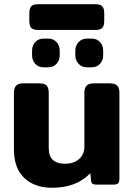

<svg xmlns="http://www.w3.org/2000/svg" viewBox="-20 -875 637 910"><path d="M119 -776V-812Q119 -835 128 -845Q137 -855 161 -855H432Q456 -855 465 -845Q474 -835 474 -812V-776Q474 -753 465 -743Q456 -733 432 -733H161Q137 -733 128 -743Q119 -753 119 -776ZM132 -613V-635Q132 -659 147 -675.5Q162 -692 186 -692H209Q233 -692 248 -675.5Q263 -659 263 -635V-613Q263 -589 248 -572.5Q233 -556 209 -556H186Q162 -556 147 -572.5Q132 -589 132 -613ZM337 -613V-635Q337 -659 352.5 -675.5Q368 -692 391 -692H415Q439 -692 454 -675.5Q469 -659 469 -635V-613Q469 -589 454 -572.5Q439 -556 415 -556H391Q368 -556 352.5 -572.5Q337 -589 337 -613ZM46 -168V-436Q46 -458 56.5 -469Q67 -480 91 -480H166Q191 -480 201 -469.5Q211 -459 211 -436V-174Q211 -135 230.5 -117Q250 -99 288 -99Q329 -99 354.5 -121Q380 -143 380 -181V-436Q380 -458 390.5 -469Q401 -480 426 -480H500Q525 -480 535.5 -469Q546 -458 546 -436V-29Q546 -12 540 -6Q534 0 516 0H436Q413 0 412 -17L408 -54Q342 15 227 15Q145 15 95.5 -31Q46 -77 46 -168Z"/></svg>

Font: Mitr Medium
Style: Regular
Weight: 500
Designer: Thanarat Vachiruckul
Foundry: Cadson Demak
Version: Version 1.003